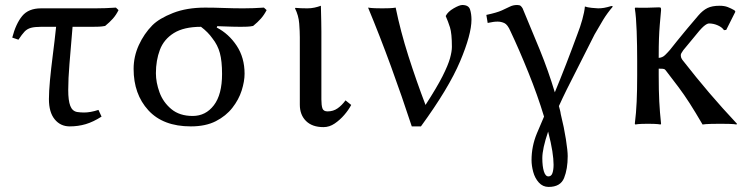

<svg xmlns="http://www.w3.org/2000/svg" viewBox="-20 -488 2974 757"><path d="M266.1 -382.3Q258.8 -295.4 253.9 -236.3Q249 -177.2 249 -133.3Q249 -91.3 257.1 -70.6Q265.1 -49.8 284.2 -46.4Q291.5 -45.4 297.9 -44.9Q304.2 -44.4 311.5 -44.4Q336.9 -44.4 368.2 -54.7L380.4 -28.3Q347.7 -7.3 317.9 1.5Q288.1 10.3 254.9 10.3Q218.3 10.3 195.6 -17.6Q172.9 -45.4 172.9 -97.2Q172.9 -126.5 177 -171.4Q181.2 -216.3 188.2 -271Q195.3 -325.7 201.2 -382.3H141.6Q116.7 -382.3 101.8 -378.2Q86.9 -374 76.9 -363.5Q66.9 -353 52.7 -331.5L28.3 -339.8Q42.5 -394.5 67.4 -424.8Q92.3 -455.1 141.6 -455.1H355Q395.5 -455.1 437 -458L447.3 -448.2Q438 -429.2 425.3 -414.8Q412.6 -400.4 394.5 -385.7Q382.3 -383.3 369.6 -382.8Q356.9 -382.3 344.7 -382.3Z M978 -385.7Q966.8 -383.3 953.9 -382.8Q940.9 -382.3 928.2 -382.3Q915.5 -382.3 896 -382.8Q876.5 -383.3 859.6 -384Q842.8 -384.8 836.4 -384.8L834.5 -379.4Q881.8 -355 913.1 -307.9Q944.3 -260.7 944.3 -197.3Q944.3 -167.5 932.9 -131.3Q921.4 -95.2 896.2 -63Q871.1 -30.8 831.1 -10.3Q791 10.3 732.4 10.3Q623 10.3 564.9 -53.2Q506.8 -116.7 506.8 -216.3Q506.8 -265.1 527.3 -310.1Q547.9 -355 580.6 -388.2Q607.9 -415.5 662.1 -436.8Q716.3 -458 788.6 -458Q825.7 -458 863.8 -456.5Q901.9 -455.1 939 -455.1Q979 -455.1 1020.5 -458L1031.2 -448.2Q1021.5 -429.2 1008.8 -414.8Q996.1 -400.4 978 -385.7ZM739.7 -30.8Q791 -30.8 823.2 -73Q855.5 -115.2 855.5 -196.3Q855.5 -247.1 846.9 -278.8Q838.4 -310.5 817.4 -336.9Q800.3 -361.3 772.5 -382.3Q705.1 -382.3 665.5 -357.7Q626 -333 610.4 -291.5Q594.7 -250 594.7 -199.2Q594.7 -163.1 608.9 -124Q623 -85 655.5 -57.9Q688 -30.8 739.7 -30.8Z M1162.1 -341.3Q1162.1 -363.3 1159.7 -395.3Q1157.2 -427.2 1143.1 -455.1L1145 -457Q1150.9 -456.1 1166.7 -455.6Q1182.6 -455.1 1191.9 -455.1Q1206.5 -455.1 1220 -458Q1233.4 -460.9 1245.1 -465.3Q1245.1 -465.3 1245.6 -446.8Q1246.1 -428.2 1246.6 -404.3Q1247.1 -380.4 1247.1 -363.3V-96.2Q1247.1 -72.8 1251.2 -60.8Q1255.4 -48.8 1271.5 -48.8Q1293.9 -48.8 1311 -60.8Q1328.1 -72.8 1342.3 -92.3L1364.7 -74.2Q1354.5 -54.7 1337.4 -34.9Q1320.3 -15.1 1299.6 -1Q1278.8 13.2 1255.4 13.2Q1210.9 13.2 1186.5 -11Q1162.1 -35.2 1162.1 -75.2Z M1657.7 -74.2Q1703.1 -144.5 1724.9 -187.7Q1746.6 -231 1754.2 -258.1Q1761.7 -285.2 1761.7 -303.2Q1761.7 -356 1754.2 -379.9Q1746.6 -403.8 1737.3 -424.8Q1745.6 -441.9 1768.6 -455.1Q1791.5 -468.3 1802.7 -468.3Q1827.6 -468.3 1833.3 -450.4Q1838.9 -432.6 1838.9 -410.6Q1838.9 -352.1 1793.9 -245.8Q1749 -139.6 1639.6 10.3H1603.5Q1565.4 -106 1521.5 -226.3Q1477.5 -346.7 1431.2 -458Q1443.4 -456.1 1459 -455.6Q1474.6 -455.1 1486.8 -455.1Q1499 -455.1 1514.2 -455.6Q1529.3 -456.1 1540 -458Q1559.1 -364.7 1590.3 -266.8Q1621.6 -168.9 1657.7 -74.2Z M2075.7 143.1Q2075.7 88.9 2096.7 38.1L2125 -28.3Q2099.6 -112.3 2063.2 -202.4Q2026.9 -292.5 1992.7 -364.7Q1981.4 -391.1 1968.5 -397Q1955.6 -402.8 1941.9 -402.8Q1933.1 -402.8 1924.8 -401.6Q1916.5 -400.4 1902.8 -397.5L1897.5 -429.2Q1939 -438 1958.7 -447Q1978.5 -456.1 1991 -462.2Q2003.4 -468.3 2019 -468.3Q2028.8 -468.3 2033 -464.6Q2037.1 -460.9 2040.5 -455.1Q2074.7 -374 2108.4 -291.3Q2142.1 -208.5 2167.5 -124Q2189 -175.8 2212.2 -235.6Q2235.4 -295.4 2256.8 -354Q2267.6 -381.3 2275.9 -411.1Q2284.2 -440.9 2286.1 -462.4Q2294.9 -459 2313.2 -457Q2331.5 -455.1 2338.4 -455.1Q2349.6 -455.1 2361.3 -457Q2373 -459 2391.1 -464.4L2396.5 -462.4Q2374 -436 2358.4 -410.4Q2342.8 -384.8 2324.2 -352.1L2214.4 -134.8Q2198.2 -102.1 2183.6 -69.8Q2185.5 -62.5 2187.7 -54.4Q2189.9 -46.4 2190.9 -38.1Q2204.1 15.1 2211.2 61Q2218.3 106.9 2218.3 127.4Q2218.3 178.2 2204.1 213.6Q2189.9 249 2143.1 249Q2120.1 249 2104.5 231.7Q2088.9 214.4 2082.3 189.7Q2075.7 165 2075.7 143.1ZM2141.1 30.8Q2118.2 98.1 2118.2 135.7Q2118.2 167.5 2124.3 187.5Q2130.4 207.5 2142.1 207.5Q2153.8 207.5 2158.2 194.3Q2162.6 181.2 2162.6 161.1Q2162.6 139.6 2157.7 107.9Q2152.8 76.2 2141.1 30.8Z M2492.2 -249Q2492.2 -308.6 2490.2 -364.7Q2488.3 -420.9 2482.9 -455.1L2484.9 -458Q2501.5 -457 2530.3 -457.5Q2559.1 -458 2577.1 -459Q2583.5 -459 2585 -457.5Q2586.4 -456.1 2586.4 -448.2Q2583.5 -416.5 2581.3 -389.9Q2579.1 -363.3 2578.1 -335Q2577.1 -306.6 2577.1 -266.1V-259.8Q2591.8 -260.7 2602.3 -271Q2612.8 -281.2 2621.6 -291.5Q2633.3 -306.6 2649.7 -326.7Q2666 -346.7 2678.7 -362.1Q2691.4 -377.4 2691.4 -377.4Q2716.8 -407.7 2733.9 -427.5Q2751 -447.3 2769.3 -456.3Q2787.6 -465.3 2816.9 -465.3Q2835.9 -465.3 2849.1 -460.2Q2862.3 -455.1 2876 -447.3L2879.4 -441.9L2843.3 -370.1L2834.5 -369.1Q2827.1 -380.4 2810.3 -387.9Q2793.5 -395.5 2775.4 -395.5Q2767.6 -395.5 2754.4 -384.3Q2741.2 -373 2711.9 -335.9L2674.3 -290.5Q2672.4 -287.1 2668.2 -281.2Q2664.1 -275.4 2664.1 -271Q2664.1 -267.1 2665 -262.9Q2666 -258.8 2670.4 -252Q2726.6 -180.2 2776.9 -121.3Q2827.1 -62.5 2885.7 0L2883.8 2.9Q2876 1 2854.7 0.5Q2833.5 0 2819.8 0Q2806.2 0 2783.7 0.5Q2761.2 1 2750 2.9Q2721.2 -46.4 2699.5 -80.3Q2677.7 -114.3 2655.5 -144Q2633.3 -173.8 2604.5 -210.9Q2601.6 -214.4 2598.4 -215.8Q2595.2 -217.3 2577.1 -217.3V-190.9Q2577.1 -130.4 2579.3 -87.9Q2581.5 -45.4 2586.4 0L2584.5 2.9Q2575.2 1 2559.6 0.5Q2543.9 0 2534.7 0Q2524.9 0 2509.5 0.5Q2494.1 1 2484.9 2.9L2482.9 0Q2488.3 -43.5 2490.2 -87.4Q2492.2 -131.3 2492.2 -190.9Z"/></svg>

Font: Kurinto Seri
Style: Regular
Weight: 400
Designer: Kurinto was developed by Clint Goss from a range of fonts that are compatible with the SIL Open Font License Version 1.1
Foundry: Clinton F. Goss
Version: Version 2.196; July 25, 2020